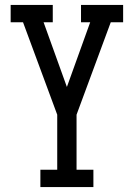

<svg xmlns="http://www.w3.org/2000/svg" viewBox="-20 -540 540 775"><path d="M143 215V145H211V-77L73 -450H23V-520H193V-450H156L250 -189L344 -450H307V-520H477V-450H427L289 -77V145H357V215Z"/></svg>

Font: Iosevka Slab
Style: Regular
Weight: 400
Monospace: yes
Designer: Belleve Invis
Foundry: Belleve Invis
Version: Version 11.2.4; ttfautohint (v1.8.3)